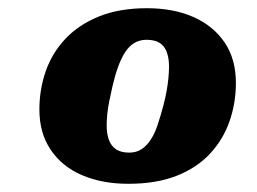

<svg xmlns="http://www.w3.org/2000/svg" viewBox="-20 -745 627 468"><path d="M293 -297Q229 -297 180 -318Q131 -339 103.5 -380Q76 -421 76 -478Q76 -527 91.5 -571.5Q107 -616 139.5 -650.5Q172 -685 221.5 -705Q271 -725 338 -725Q403 -725 451.5 -703.5Q500 -682 527.5 -641.5Q555 -601 555 -543Q555 -494 539.5 -449.5Q524 -405 492 -370.5Q460 -336 410.5 -316.5Q361 -297 293 -297ZM337 -648Q320 -648 307 -640Q294 -632 284.5 -617Q275 -602 267.5 -581Q260 -560 254 -534Q250 -516 246.5 -499Q243 -482 241.5 -467Q240 -452 240 -439Q240 -419 245.5 -404Q251 -389 263 -381Q275 -373 295 -373Q312 -373 324.5 -381Q337 -389 347 -404Q357 -419 364 -440Q371 -461 378 -487Q383 -506 386 -522.5Q389 -539 390.5 -554.5Q392 -570 392 -583Q392 -603 386.5 -618Q381 -633 369 -640.5Q357 -648 337 -648Z"/></svg>

Font: Roboto Serif 20pt ExtraBold
Style: Italic
Weight: 800
Italic angle: -10°
Version: Version 1.007